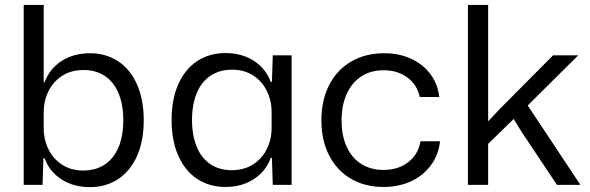

<svg xmlns="http://www.w3.org/2000/svg" viewBox="-20 -749 2392 778"><path d="M160.9 -107.6H155.9L152.4 0H76.1V-729H157.1V-415.7H160.9Q180.1 -469.3 228.9 -501.3Q277.7 -533.3 344.9 -533.3Q409.4 -533.3 458.9 -500.5Q508.4 -467.7 535.4 -406.4Q562.4 -345 562.4 -262Q562.4 -178.3 535.4 -117.3Q508.4 -56.3 458.9 -23.5Q409.4 9.3 344.9 9.3Q277.7 9.3 228.9 -22.4Q180.1 -54 160.9 -107.6ZM479.6 -262Q479.6 -324.9 460.4 -370.9Q441.3 -416.9 404.9 -441.1Q368.6 -465.3 318.9 -465.3Q268.6 -465.3 232.1 -441.9Q195.7 -418.6 176.4 -379.4Q157.1 -340.1 157.1 -293.6V-229.7Q157.1 -183.1 176.6 -143.8Q196 -104.4 232.3 -81.2Q268.6 -58 317.4 -58Q367.4 -58 404.2 -82.2Q441 -106.4 460.3 -152.4Q479.6 -198.4 479.6 -262Z M675.3 -262.7Q675.3 -346.4 702.3 -407.4Q729.3 -468.4 778.8 -501.2Q828.3 -534 892.9 -534Q960 -534 1008.8 -502.4Q1057.6 -470.7 1076.9 -417.1H1081.9L1085.3 -524.7H1161.6V0H1085.3L1081.9 -109H1076.9Q1057.6 -55.4 1008.8 -23.4Q960 8.6 892.9 8.6Q828.3 8.6 778.8 -24.2Q729.3 -57 702.3 -118.4Q675.3 -179.7 675.3 -262.7ZM1080.6 -231.1V-295Q1080.6 -341.6 1061.1 -380.9Q1041.7 -420.3 1005.4 -443.5Q969.1 -466.7 920.3 -466.7Q870.3 -466.7 833.5 -442.5Q796.7 -418.3 777.4 -372.3Q758.1 -326.3 758.1 -262.7Q758.1 -199.9 777.3 -153.9Q796.4 -107.9 832.8 -83.6Q869.1 -59.4 918.9 -59.4Q969.1 -59.4 1005.6 -82.8Q1042 -106.1 1061.3 -145.4Q1080.6 -184.6 1080.6 -231.1Z M1282.3 -261.6Q1282.3 -342.3 1313.6 -404Q1344.9 -465.7 1402.8 -499.5Q1460.7 -533.3 1537.1 -533.3Q1596.6 -533.3 1645.3 -511.1Q1694 -489 1724 -448.8Q1754 -408.6 1760 -356H1681.1Q1669 -408 1629.5 -436.1Q1590 -464.3 1534.6 -464.3Q1481.3 -464.3 1443.1 -438.8Q1405 -413.3 1384.6 -367.6Q1364.1 -322 1364.1 -261.3Q1364.1 -198.7 1385.2 -153.4Q1406.3 -108.1 1444.4 -84.3Q1482.6 -60.4 1533.6 -60.4Q1594 -60.4 1634.4 -91.9Q1674.9 -123.3 1683.9 -176.6H1763.1Q1756.9 -120.9 1725.7 -78.9Q1694.6 -36.9 1645 -14.1Q1595.4 8.6 1533.6 8.6Q1458.4 8.6 1401.5 -25Q1344.6 -58.6 1313.4 -119.7Q1282.3 -180.9 1282.3 -261.6Z M1876.1 -729H1958V-257.4L2005 -307.3L2221 -524.7H2322.9L2118.4 -321.7L2331.7 0H2236.7L2093.6 -214.6L2061.6 -266.9L1958 -166.1V0H1876.1Z"/></svg>

Font: Mona Sans VF XLt
Style: Regular
Weight: 200
Designer: Deni Anggara
Foundry: GitHub
Version: Version 2.000;Glyphs 3.2.3 (3260)